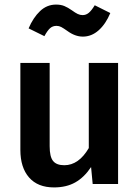

<svg xmlns="http://www.w3.org/2000/svg" viewBox="-20 -804 611 839"><path d="M496 0H385L378 -74Q348 -29 309 -7Q270 15 216 15Q145 15 107 -28.5Q69 -72 69 -149V-529H197V-165Q197 -119 212 -100.5Q227 -82 261 -82Q324 -82 368 -157V-529H496ZM274 -669Q257 -681 247.5 -686Q238 -691 227 -691Q210 -691 198.5 -680.5Q187 -670 174 -646L105 -680Q125 -727 155 -755.5Q185 -784 225 -784Q246 -784 261.5 -777.5Q277 -771 294 -759Q309 -748 319.5 -743Q330 -738 341 -738Q356 -738 368 -748Q380 -758 394 -781L462 -747Q442 -699 411 -671.5Q380 -644 342 -644Q308 -644 274 -669Z"/></svg>

Font: Fira Sans Medium
Style: Regular
Weight: 500
Designer: bBox Type GmbH & Carrois Corporate GbR & Edenspiekermann AG
Foundry: bBox Type GmbH & Carrois Corporate GbR & Edenspiekermann AG
Version: Version 4.301